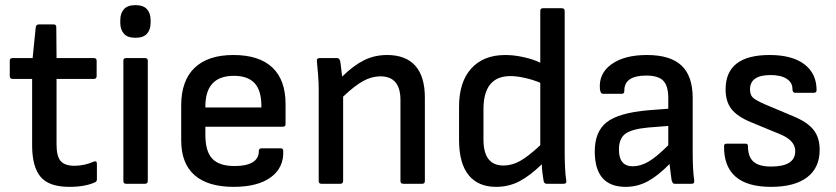

<svg xmlns="http://www.w3.org/2000/svg" viewBox="-20 -715 3252 747"><path d="M250 12Q170 12 137.5 -27.5Q105 -67 105 -149V-408H29Q18 -408 18 -419V-479Q18 -489 29 -489H107L119 -609Q121 -620 131 -620H189Q199 -620 199 -609L200 -489H345Q356 -489 356 -479V-419Q356 -408 345 -408H200V-153Q200 -107 216 -88.5Q232 -70 270 -70Q290 -70 309.5 -74.5Q329 -79 344 -86Q357 -91 357 -78V-17Q357 -8 348 -5Q330 3 305.5 7.5Q281 12 250 12Z M470 0Q460 0 460 -11V-479Q460 -489 470 -489H544Q555 -489 555 -479V-11Q555 0 544 0ZM507 -568Q476 -568 462 -584Q448 -600 448 -626V-637Q448 -663 462 -679Q476 -695 507 -695Q538 -695 552 -679Q566 -663 566 -637V-626Q566 -600 552 -584Q538 -568 507 -568Z M889 12Q789 12 737 -33.5Q685 -79 685 -169V-305Q685 -401 737 -451Q789 -501 888 -501Q988 -501 1039.5 -452.5Q1091 -404 1091 -310V-232Q1091 -222 1081 -222H779V-190Q779 -126 806 -97.5Q833 -69 893 -69Q938 -69 962.5 -83.5Q987 -98 987 -127Q987 -138 998 -138H1072Q1081 -138 1082 -129Q1085 -63 1034 -25.5Q983 12 889 12ZM779 -297H997V-302Q997 -363 970.5 -391.5Q944 -420 890 -420Q779 -420 779 -301Z M1230 0Q1220 0 1220 -11V-366Q1220 -393 1217.5 -425Q1215 -457 1213 -476Q1211 -489 1223 -489H1291Q1300 -489 1303 -479Q1305 -470 1307 -452.5Q1309 -435 1311 -417Q1355 -460 1396 -480.5Q1437 -501 1486 -501Q1558 -501 1595.5 -459.5Q1633 -418 1633 -335V-11Q1633 0 1623 0H1549Q1538 0 1538 -11V-326Q1538 -418 1460 -418Q1426 -418 1392.5 -399.5Q1359 -381 1315 -339V-11Q1315 0 1304 0Z M1910 12Q1840 12 1803 -34Q1766 -80 1766 -171V-300Q1766 -396 1813.5 -448.5Q1861 -501 1946 -501Q1980 -501 2018 -492.5Q2056 -484 2082 -471V-672Q2082 -683 2092 -683H2166Q2177 -683 2177 -672V-115Q2177 -93 2178.5 -61.5Q2180 -30 2183 -14Q2186 0 2173 0H2107Q2097 0 2095 -11Q2093 -24 2090.5 -42Q2088 -60 2088 -76Q2043 -32 2001.5 -10Q1960 12 1910 12ZM1861 -172Q1861 -71 1939 -71Q1972 -71 2004 -89Q2036 -107 2082 -150V-393Q2053 -405 2021.5 -412Q1990 -419 1966 -419Q1861 -419 1861 -290Z M2414 12Q2294 12 2294 -126Q2294 -203 2340.5 -239.5Q2387 -276 2502 -286L2580 -292V-333Q2580 -381 2560.5 -401Q2541 -421 2494 -421Q2408 -421 2409 -361Q2409 -350 2399 -350H2326Q2316 -350 2314 -369Q2309 -429 2359 -465Q2409 -501 2497 -501Q2588 -501 2631.5 -460Q2675 -419 2675 -334V-122Q2675 -87 2676.5 -60Q2678 -33 2681 -12Q2683 0 2671 0H2606Q2599 0 2597 -4Q2595 -8 2593 -14Q2592 -21 2589.5 -39.5Q2587 -58 2585 -77Q2540 -31 2500 -9.5Q2460 12 2414 12ZM2388 -133Q2388 -68 2442 -68Q2471 -68 2502 -85.5Q2533 -103 2580 -150V-225L2503 -219Q2438 -213 2413 -194.5Q2388 -176 2388 -133Z M2980 12Q2795 12 2797 -147Q2797 -156 2807 -156H2881Q2890 -156 2890 -147Q2890 -105 2911.5 -86Q2933 -67 2980 -67Q3074 -67 3074 -127Q3074 -168 3017 -192L2903 -239Q2849 -261 2826 -290.5Q2803 -320 2803 -367Q2803 -501 2974 -501Q3062 -501 3109.5 -465Q3157 -429 3157 -364Q3157 -354 3146 -354H3073Q3063 -354 3063 -370Q3063 -394 3040.5 -408.5Q3018 -423 2978 -423Q2898 -423 2898 -367Q2898 -346 2909 -335.5Q2920 -325 2954 -310L3068 -262Q3121 -240 3145 -210Q3169 -180 3169 -132Q3169 -62 3120 -25Q3071 12 2980 12Z"/></svg>

Font: Sofia Sans Medium
Style: Regular
Weight: 500
Designer: Botio Nikoltchev, Ani Petrova
Foundry: lettersoup
Version: Version 4.101; ttfautohint (v1.8.4.7-5d5b)